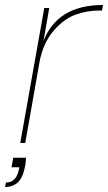

<svg xmlns="http://www.w3.org/2000/svg" viewBox="-44 -572 432 768"><path d="M9 59H60Q60 64 59 75Q58 86 57 90Q48 139 27.5 157.5Q7 176 -24 176L-20 158Q22 158 32 104L33 97H2ZM57 0H37L133 -540H153L130 -408Q186 -552 368 -552L364 -530H355Q303 -530 257 -513Q211 -496 170.5 -449Q130 -402 115 -329Z"/></svg>

Font: Poppins Thin
Style: Italic
Weight: 250
Italic angle: -10°
Designer: Ninad Kale (Devanagari), Jonny Pinhorn (Latin)
Foundry: Indian Type Foundry
Version: Version 3.200;PS 1.000;hotconv 16.6.54;makeotf.lib2.5.65590